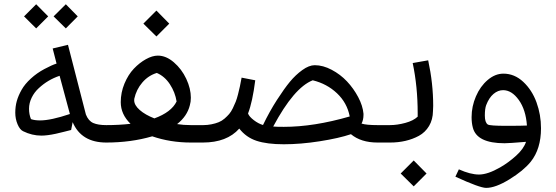

<svg xmlns="http://www.w3.org/2000/svg" viewBox="-20 -683 2665 920"><path d="M236.8 -604.5 295.4 -662.6 352.5 -604.5 295.4 -546.9ZM95.2 -604.5 153.3 -662.6 210.9 -604.5 153.3 -546.9ZM128.4 -112.3Q145.5 -106 172.4 -106Q223.6 -106 314.9 -136.7L265.6 -319.8Q209 -300.8 166 -260.7Q144.5 -241.2 131.8 -215.1Q119.1 -189 119.1 -161.9Q119.1 -134.8 128.4 -112.3ZM251 -378.4 232.4 -450.7 305.7 -468.3 391.6 -134.3Q403.8 -103.5 427 -93.5Q450.2 -83.5 489.3 -83.5V0Q369.6 0 328.1 -97.7L320.8 -60.1Q308.6 -57.1 284.7 -51Q260.7 -44.9 247.1 -42Q206.1 -33.2 178.2 -33.2Q133.3 -33.2 90.8 -54.2Q75.2 -61.5 64.2 -87.4Q53.2 -113.3 53.2 -143.1Q53.2 -172.9 60.5 -199Q67.9 -225.1 83.5 -252.7Q99.1 -280.3 127.9 -306.6Q156.7 -333 192.9 -352.3Q229 -371.6 251 -378.4Z M667 -569.8 729.5 -632.3 791 -569.8 729.5 -508.3ZM623 -202.6Q623 -179.2 649.4 -156Q675.8 -132.8 719.7 -115.7Q801.3 -145.5 826.2 -196.8Q819.3 -240.7 794.2 -279.1Q769 -317.4 731.4 -333.5Q690.9 -321.3 662.1 -287.8Q633.3 -254.4 623.5 -210Q623 -209 623 -202.6ZM488.8 -83.5Q551.3 -83.5 605.5 -89.8Q558.6 -135.3 558.6 -193.4Q558.6 -239.7 576.4 -282.5Q594.2 -325.2 621.3 -353.8Q648.4 -382.3 679.2 -399.4Q710 -416.5 736.3 -416.5Q775.9 -416.5 813.2 -384.3Q850.6 -352.1 872.6 -305.2Q894.5 -258.3 894.5 -214.8Q894.5 -194.8 889.6 -178.2Q876.5 -126 828.6 -88.4Q859.4 -83.5 894.5 -83.5H952.1V0H894.5Q795.9 0 709.5 -29.8Q607.9 0 488.8 0Q472.7 0 460 -12.7Q447.3 -25.4 447.3 -41.5Q447.3 -57.6 460 -70.6Q472.7 -83.5 488.8 -83.5Z M1339.8 -75.2Q1483.9 -75.2 1655.8 -125Q1643.1 -190.4 1594.7 -236.1Q1546.4 -281.7 1478.5 -298.3Q1388.7 -263.2 1289.1 -76.7Q1304.7 -75.2 1339.8 -75.2ZM1120.6 -231.4Q1129.9 -266.6 1137.7 -311L1203.1 -298.3Q1189.9 -194.3 1168.5 -139.2Q1173.8 -124.5 1196 -107.4Q1218.3 -90.3 1240.2 -84Q1271.5 -148.9 1306.9 -203.9Q1342.3 -258.8 1369.4 -291.5Q1396.5 -324.2 1428.7 -347.4Q1460.9 -370.6 1488.3 -370.6Q1527.8 -370.6 1569.3 -348.6Q1610.8 -326.7 1642.6 -293Q1674.3 -259.3 1696.3 -217.8Q1718.3 -176.3 1721.7 -138.2V-132.3Q1721.7 -108.9 1712.4 -90.8Q1735.8 -83.5 1789.1 -83.5V0Q1709.5 0 1661.6 -40Q1604 -20.5 1512.2 -6.1Q1420.4 8.3 1339.8 8.3Q1259.3 8.3 1209.2 -8.3Q1159.2 -24.9 1126.5 -66.9Q1067.4 0 951.7 0Q935.5 0 922.9 -12.7Q910.2 -25.4 910.2 -41.5Q910.2 -57.6 922.6 -70.6Q935.1 -83.5 954.3 -83.5Q973.6 -83.5 993.2 -87.4Q1012.7 -91.3 1027.8 -97.4Q1043 -103.5 1055.9 -114.7Q1068.8 -126 1078.1 -136.7Q1087.4 -147.5 1095.7 -164.6Q1104 -181.6 1109.6 -195.8Q1115.2 -210 1120.6 -231.4Z M2055.7 -175.8 2054.7 -150.9Q2054.2 -109.9 2035.9 -79.3Q2017.6 -48.8 1987.3 -32.2Q1927.7 0 1849.1 0H1789.1Q1772.9 -1 1760.3 -13.4Q1747.6 -25.9 1748 -41.7Q1748.5 -57.6 1760.5 -70.6Q1772.5 -83.5 1788.1 -83.5H1848.1Q1882.8 -83.5 1921.9 -94Q1960.9 -104.5 1981.4 -124V-140.1Q1981.4 -268.1 1957.5 -380.9L2031.7 -394Q2055.7 -283.2 2055.7 -175.8ZM1899.9 148.4 1962.4 85.9 2023.9 148.4 1962.4 210Z M2309.6 -179.2Q2303.2 -162.1 2303.2 -129.2Q2303.2 -96.2 2317.4 -86.4Q2327.6 -80.1 2404.8 -80.1Q2481.9 -80.1 2504.9 -81.5Q2499.5 -157.2 2465.8 -204.1Q2432.1 -251 2390.6 -251Q2366.2 -251 2344.7 -232.9Q2323.2 -214.8 2309.6 -179.2ZM2178.7 128.4Q2233.9 153.3 2275.4 153.3Q2316.9 153.3 2376.5 119.1Q2416.5 96.2 2452.9 63.2Q2489.3 30.3 2500.5 -3.4Q2418.5 3.4 2397.9 3.4Q2264.6 3.4 2245.6 -71.8Q2239.7 -93.8 2239.7 -121.6Q2239.7 -172.9 2260.5 -221.2Q2281.2 -269.5 2316.9 -299.8Q2352.5 -330.1 2392.1 -330.1Q2445.3 -330.1 2487.3 -290.8Q2529.3 -251.5 2550.8 -192.4Q2572.3 -133.3 2572.3 -68.4Q2572.3 30.8 2522.9 92.3Q2487.8 135.3 2421.1 176.3Q2354.5 217.3 2309.6 217.3Q2278.8 217.3 2162.1 163.6Z"/></svg>

Font: MiladAzad
Style: Regular
Weight: 400
Designer: Reza bakhtiari fard
Foundry: http://font-store.ir
Version: Version:0.0.3;RFB:1.2.5;Building:2016-04-05 21:27:38.277324